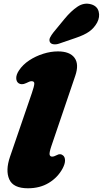

<svg xmlns="http://www.w3.org/2000/svg" viewBox="-20 -996 552 1031"><path d="M384 -588.5 255 -209Q244 -175.5 246.5 -165.2Q249 -155 260 -155Q270 -155 285 -163Q304 -174 319 -161Q329 -152.5 329.2 -134.5Q329.5 -116.5 316 -91Q290 -43 242.2 -14Q194.5 15 130 15Q51 15 29.8 -33Q8.5 -81 34 -155L151 -496Q163.5 -532.5 164.2 -546.2Q165 -560 149.5 -560Q143 -560 136.8 -557.2Q130.5 -554.5 121 -550Q107.5 -543.5 97.2 -543.8Q87 -544 80 -549Q67.5 -557.5 67.2 -576.5Q67 -595.5 82 -618Q102.5 -649 137 -671.8Q171.5 -694.5 212 -707.2Q252.5 -720 291 -720Q355 -720 380.2 -685.5Q405.5 -651 384 -588.5ZM326.5 -894.5Q361.5 -937 396.2 -960.2Q431 -983.5 469 -973Q502 -963.5 509.8 -934.2Q517.5 -905 501.5 -874.5Q485 -845 459 -826.5Q433 -808 385.5 -792L298 -762Q282.5 -756.5 268 -758.2Q253.5 -760 248 -770Q242.5 -781.5 249 -794.5Q255.5 -807.5 266.5 -821.5Z"/></svg>

Font: Fraunces 9pt S100 Black
Style: Italic
Weight: 900
Italic angle: -16°
Version: Version 1.000; ttfautohint (v1.8.3)